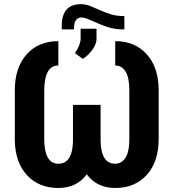

<svg xmlns="http://www.w3.org/2000/svg" viewBox="-20 -913 865 943"><path d="M545.9 -710.9Q641.1 -710.9 699 -648.4Q756.8 -585.9 759.3 -477.5V-231Q759.3 -118.2 700.9 -54Q642.6 10.3 545.9 10.3Q456.5 10.3 406.2 -56.6Q356 10.3 266.6 10.3Q171.4 10.3 113.3 -51.8Q55.2 -113.8 52.7 -222.2V-468.8Q52.7 -581.1 110.8 -646Q168.9 -710.9 266.6 -710.9V-591.3Q197.3 -591.3 197.3 -466.8V-231Q197.3 -108.9 266.6 -108.9Q335.4 -108.9 338.4 -218.3V-397.9H474.1V-218.3Q477.1 -108.9 545.9 -108.9Q577.1 -108.9 596.2 -137.9Q615.2 -167 615.2 -231V-468.8Q615.2 -532.7 596.4 -562Q577.6 -591.3 545.9 -591.3ZM590.8 -834V-768.6H582Q545.9 -768.6 511.5 -779.3Q477.1 -790 416.5 -817.4Q395 -827.1 379.4 -827.1Q364.3 -827.1 353.8 -815.4Q343.3 -803.7 343.3 -768.6H283.2V-785.2Q283.2 -892.6 377.4 -892.6Q400.4 -892.6 423.6 -883.3Q446.8 -874 471.9 -862.8Q497.1 -851.6 524.4 -842.8Q551.8 -834 590.8 -834ZM348.1 -651.9Q375 -691.9 376 -721.7V-772H454.1V-722.2Q454.1 -696.8 432.9 -667.7Q411.6 -638.7 386.7 -624Z"/></svg>

Font: Roboto Condensed
Style: Bold
Weight: 700
Designer: Google
Version: Version 2.134; 2016